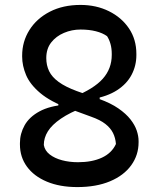

<svg xmlns="http://www.w3.org/2000/svg" viewBox="-20 -740 640 780"><path d="M307 -720Q371 -720 422.5 -694.5Q474 -669 504 -624.5Q534 -580 534 -521V-516Q534 -473 514.5 -436Q495 -399 455.5 -373.5Q416 -348 357 -338L385 -366V-313L279 -346Q361 -379 397.5 -420Q434 -461 434 -517V-521Q434 -543 429 -561Q424 -579 415 -593Q397 -606 369.5 -613Q342 -620 307 -620Q272 -620 240 -606.5Q208 -593 188 -567.5Q168 -542 168 -504Q168 -475 179.5 -451Q191 -427 218.5 -407Q246 -387 292 -370L383 -338Q430 -321 461 -299.5Q492 -278 510 -255Q528 -232 535.5 -209.5Q543 -187 543 -167V-162Q543 -110 513 -68.5Q483 -27 427 -3.5Q371 20 294 20Q223 20 170.5 -2Q118 -24 89.5 -63Q61 -102 61 -153V-159Q61 -197 80 -231Q99 -265 140.5 -287.5Q182 -310 247 -315L217 -288V-333L322 -305Q264 -283 227.5 -258Q191 -233 174.5 -206.5Q158 -180 158 -151Q162 -128 182 -112.5Q202 -97 232 -89Q262 -81 297 -81Q354 -81 394 -99.5Q434 -118 451 -155Q449 -180 439 -200Q429 -220 408 -236.5Q387 -253 350 -266L260 -299Q185 -327 143.5 -362Q102 -397 86 -435Q70 -473 70 -510V-514Q70 -571 99.5 -618Q129 -665 182.5 -692.5Q236 -720 307 -720Z"/></svg>

Font: Recursive Casual Medium
Style: Regular
Weight: 500
Version: Version 1.047